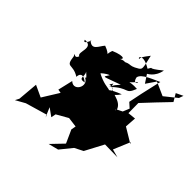

<svg xmlns="http://www.w3.org/2000/svg" viewBox="-204 -934 1137 1137"><g transform="rotate(45 365.0 -365.0)"><path d="M720 -704 644 -643 559 -681 518 -621 485 -671C480 -671 530 -688 542 -756C450 -680 494 -740 466 -695C383 -746 374 -697 391 -702C384 -717 432 -768 425 -764C446 -676 447 -672 429 -659C361 -617 385 -663 301 -600C370 -589 374 -668 279 -603C347 -635 322 -656 244 -622C225 -571 259 -590 192 -614C168 -588 154 -533 108 -576C123 -597 91 -516 82 -554C161 -559 97 -472 128 -461C113 -420 86 -476 105 -438C115 -352 132 -407 202 -363C201 -378 210 -416 261 -374C209 -365 240 -397 221 -426C257 -420 210 -426 207 -443C207 -430 284 -384 223 -401C306 -390 253 -280 202 -328L180 -234L203 -230L139 -127L66 -161L55 -33L42 -8L101 -41L238 -81L243 -63L217 -124L266 -89L272 -119L344 -160L444 -147L487 -183C496 -198 370 -212 413 -186L401 -122L438 -40L367 34L430 18L490 -56L543 -83L605 -200L711 -198L659 -212L703 -317L710 -307L617 -363L622 -434L572 -429L571 -513C618 -564 666 -614 714 -664L686 -711L730 -732ZM505 -389C504 -401 462 -426 511 -387C497 -462 387 -434 385 -490C352 -439 396 -503 412 -444C399 -465 414 -402 465 -480C386 -449 396 -438 391 -446C373 -450 343 -450 288 -478C320 -472 260 -487 257 -479C261 -434 286 -493 335 -510C309 -469 304 -475 421 -516C376 -465 405 -494 381 -458C472 -546 475 -487 506 -566C433 -572 434 -543 475 -592C501 -615 468 -556 456 -613C462 -649 536 -674 575 -693L569 -669L545 -563L528 -480L558 -453L541 -412L507 -395L490 -292L505 -369Z"/></g></svg>

Font: Hussar Lance
Style: ExBdObl
Weight: 700
Foundry: Cannot Into Space Fonts, PlusOne Fonts
Version: Version 2.270